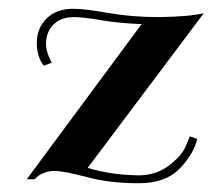

<svg xmlns="http://www.w3.org/2000/svg" viewBox="-20 -409 485 438"><path d="M413 -98 430 -92Q421 -56 389 -23.5Q357 9 296 9Q230 9 178 -5Q126 -19 104 -19Q91 -19 80 -14.5Q69 -10 64 -5L59 0H41L303 -354Q251 -356 210 -363Q169 -370 149 -370Q119 -370 102 -353Q85 -336 85 -309Q85 -299 88.5 -288Q92 -277 95 -272L98 -266L80 -259Q64 -279 64 -311Q64 -345 86.5 -367Q109 -389 147 -389Q173 -389 226.5 -379.5Q280 -370 343 -370Q413 -371 445 -379L180 -26Q233 -10 296 -9Q336 -9 365.5 -31.5Q395 -54 404 -76Z"/></svg>

Font: Sail
Style: Regular
Weight: 400
Designer: Miguel Hernandez
Foundry: Miguel Hernandez
Version: Version 1.002